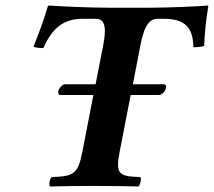

<svg xmlns="http://www.w3.org/2000/svg" viewBox="-20 -673 774 695"><path d="M413 -123 453 -329H555C567 -329 579 -344 581 -355C582 -360 581 -368 572 -368H461L487 -503C499 -567 515 -605 550 -605H572C644 -605 679 -579 680 -502C691 -502 710 -503 719 -507C721 -553 726 -605 734 -650C734 -651 733 -653 732 -653C699 -650 591 -645 515 -645H380C306 -645 194 -650 158 -653C156 -653 153 -651 153 -650C140 -605 121 -552 101 -504C110 -500 125 -499 137 -499C172 -579 217 -605 280 -605H327C363 -605 365 -567 353 -506L326 -368H215C206 -368 193 -353 191 -343C190 -337 191 -329 199 -329H318L278 -123C262 -40 244 -35 167 -32C160 -26 156 -4 161 2C208 1 259 0 320 0C383 0 433 1 481 2C488 -4 493 -26 488 -32C412 -35 397 -40 413 -123Z"/></svg>

Font: Libertinus Serif
Style: Bold Italic
Weight: 700
Italic angle: -12°
Designer: Philipp H. Poll, Khaled Hosny
Foundry: Caleb Maclennan
Version: Version 7.050;RELEASE